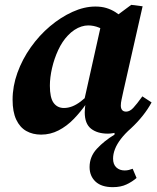

<svg xmlns="http://www.w3.org/2000/svg" viewBox="-20 -541 648 793"><path d="M150 15Q115 15 88.5 0Q62 -15 47 -47Q32 -79 32 -129Q32 -185 52 -240.5Q72 -296 107 -345.5Q142 -395 186.5 -432.5Q231 -470 279.5 -492Q328 -514 374 -514Q399 -514 419 -508Q439 -502 456.5 -491Q474 -480 491 -464L434 -399Q411 -418 389 -427Q367 -436 344 -436Q331 -436 316.5 -431.5Q302 -427 287.5 -417.5Q273 -408 260 -394Q237 -370 220.5 -334.5Q204 -299 195 -260Q186 -221 186 -187Q186 -137 201.5 -116Q217 -95 244 -95Q261 -95 278 -101.5Q295 -108 313.5 -122Q332 -136 354 -158L362 -112H336Q313 -79 284.5 -49.5Q256 -20 222 -2.5Q188 15 150 15ZM446 232Q399 232 374.5 209Q350 186 350 149Q350 106 380 73.5Q410 41 453 15V-26L482 2Q459 7 447 9Q435 11 426 11Q382 11 356 -9.5Q330 -30 330 -77Q330 -87 331 -95.5Q332 -104 333 -112Q334 -120 335 -127L329 -132L400 -450L429 -452L522 -521L569 -515L489 -162Q485 -143 482 -129.5Q479 -116 479 -105Q479 -93 484.5 -86.5Q490 -80 501 -80Q516 -80 530.5 -95.5Q545 -111 568 -143L606 -118Q591 -90 569 -62.5Q547 -35 521 -11Q496 11 479.5 32.5Q463 54 455 74.5Q447 95 447 114Q447 138 460.5 150.5Q474 163 495 163Q504 163 512 161Q520 159 528 156L544 194Q527 209 503 220.5Q479 232 446 232Z"/></svg>

Font: Source Serif 4
Style: Bold Italic
Weight: 700
Italic angle: -12°
Designer: Frank Grießhammer
Foundry: Adobe Systems Incorporated
Version: Version 4.004;hotconv 1.0.116;makeotfexe 2.5.65601